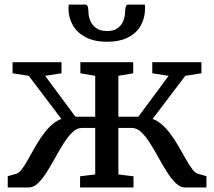

<svg xmlns="http://www.w3.org/2000/svg" viewBox="-20 -831 949 851"><path d="M14.3 0V-50.1L51.4 -60.5Q64.7 -64.1 78.3 -82.9Q92 -101.6 107.1 -129Q122.2 -156.3 139.5 -186.4Q156.8 -216.4 177.7 -243.6Q198.6 -270.7 223.5 -288.8Q248.5 -306.8 278.7 -309.6L281.6 -264.9L107.4 -494.9L35.7 -506.2V-555.3H252.6V-506.2L180.1 -494.9L314.5 -313.5H402V-494.9L336.2 -506.2V-555.3H570.4V-506.2L504.6 -494.9V-313.5H593L727.4 -494.9L654.9 -506.2V-555.3H872.8V-506.2L801.1 -494.9L627 -264.9L629.9 -309.6Q660.1 -306.8 685 -288.8Q710 -270.7 730.9 -243.6Q751.8 -216.4 769.2 -186.4Q786.7 -156.3 802 -129Q817.3 -101.6 831 -82.9Q844.7 -64.1 857.8 -60.5L895 -50.1V0H800.9Q779.1 0 759.2 -19Q739.3 -38.1 720.4 -68.1Q701.4 -98.1 682.8 -132Q664.2 -165.8 645.3 -195.8Q626.4 -225.8 606.5 -244.9Q586.6 -263.9 564.8 -263.9H504.6V-57.9L571.7 -49.6V0H334.9V-49.6L402 -57.9V-263.9H342.7Q320.9 -263.9 301.1 -244.9Q281.2 -225.8 262.3 -195.8Q243.3 -165.8 224.8 -132Q206.2 -98.1 187.2 -68.1Q168.3 -38.1 148.4 -19Q128.6 0 106.6 0ZM356.9 -810.7Q367.1 -810.7 369.6 -799.6Q372.1 -788.5 372.1 -776.7Q372.1 -760.6 379.4 -741.1Q386.8 -721.7 404.8 -707.6Q422.8 -693.5 455 -693.5Q486.2 -693.5 503.5 -707.6Q520.8 -721.7 527.5 -741.1Q534.3 -760.6 534.3 -776.7Q534.3 -788.5 537 -799.6Q539.8 -810.7 549.6 -810.7H621.9Q622.2 -806.7 622.6 -801.7Q622.9 -796.7 622.9 -793.1Q622.9 -753 604.9 -719.5Q586.9 -686 549.3 -666Q511.8 -646 454 -646Q397.8 -646 359.8 -666Q321.8 -686 302.7 -719.5Q283.5 -753 283.5 -793.1Q283.5 -797.3 284 -801.7Q284.5 -806.1 284.5 -810.7Z"/></svg>

Font: Merriweather Light
Style: Regular
Weight: 300
Designer: Eben Sorkin
Foundry: Eben Sorkin
Version: Version 2.100